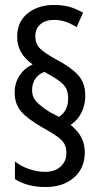

<svg xmlns="http://www.w3.org/2000/svg" viewBox="-20 -780 410 772"><path d="M39 -408Q39 -446 58 -475.5Q77 -505 111 -521Q49 -565 49 -631Q49 -693 91.5 -726.5Q134 -760 196 -760Q231 -760 257.5 -753Q284 -746 314 -729L288 -671Q262 -687 240.5 -693.5Q219 -700 197 -700Q162 -700 142 -682Q122 -664 122 -635Q122 -602 143 -583Q164 -564 204 -542Q262 -512 292.5 -480Q323 -448 323 -395Q323 -358 307 -326.5Q291 -295 264 -278Q294 -253 307.5 -226.5Q321 -200 321 -168Q321 -104 277.5 -66Q234 -28 163 -28Q90 -28 40 -60V-131Q63 -112 96.5 -100.5Q130 -89 161 -89Q201 -89 224 -110.5Q247 -132 247 -164Q247 -188 238 -203Q229 -218 207.5 -233Q186 -248 148 -269Q89 -303 64 -333Q39 -363 39 -408ZM109 -418Q109 -388 129.5 -368Q150 -348 181 -329L217 -310Q254 -334 254 -384Q254 -407 247 -422.5Q240 -438 219.5 -453.5Q199 -469 159 -491Q134 -482 121.5 -462.5Q109 -443 109 -418Z"/></svg>

Font: Noto Sans Khmer ExtraCondensed
Style: Regular
Weight: 400
Width: 2
Designer: Danh Hong and the Monotype Design Team
Foundry: Monotype Imaging Inc.
Version: Version 2.004; ttfautohint (v1.8.4.7-5d5b)